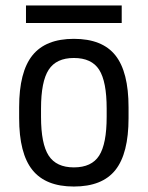

<svg xmlns="http://www.w3.org/2000/svg" viewBox="-20 -672 540 702"><path d="M250 10Q147 10 98.5 -50.5Q50 -111 50 -240V-280Q50 -409 98.5 -469.5Q147 -530 250 -530Q354 -530 402 -469.5Q450 -409 450 -280V-240Q450 -111 402 -50.5Q354 10 250 10ZM250 -60Q315 -60 342.5 -103Q370 -146 370 -245V-275Q370 -374 342.5 -417Q315 -460 250 -460Q186 -460 158 -417Q130 -374 130 -275V-245Q130 -146 158 -103Q186 -60 250 -60ZM75 -588V-652H425V-588Z"/></svg>

Font: M PLUS 1 Code
Style: Regular
Weight: 400
Designer: Coji Morishita
Foundry: UNDERFOREST DESIGN
Version: Version 1.005